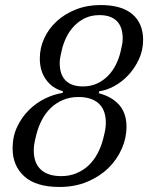

<svg xmlns="http://www.w3.org/2000/svg" viewBox="-20 -730 590 762"><path d="M216 12Q123 12 76.5 -30Q30 -72 30 -141Q30 -189 48.5 -227.5Q67 -266 95.5 -294Q124 -322 159 -339Q194 -356 228 -361L230 -368Q188 -379 163 -413.5Q138 -448 138 -498Q138 -540 155.5 -578Q173 -616 205 -645.5Q237 -675 281.5 -692.5Q326 -710 379 -710Q463 -710 505.5 -673.5Q548 -637 548 -572Q548 -530 531 -494Q514 -458 488.5 -431Q463 -404 432 -387.5Q401 -371 374 -368L372 -360Q425 -346 453.5 -313Q482 -280 482 -228Q482 -182 463 -139Q444 -96 409.5 -62.5Q375 -29 326 -8.5Q277 12 216 12ZM223 -31Q256 -31 283.5 -42.5Q311 -54 332 -74Q353 -94 367.5 -121.5Q382 -149 390 -181Q392 -189 396 -206.5Q400 -224 400 -243Q400 -293 372 -319Q344 -345 291 -345Q258 -345 230.5 -333.5Q203 -322 182 -302Q161 -282 146.5 -254.5Q132 -227 124 -195Q122 -187 118 -169.5Q114 -152 114 -133Q114 -83 142 -57Q170 -31 223 -31ZM309 -387Q340 -387 365 -398.5Q390 -410 409 -429.5Q428 -449 440.5 -474.5Q453 -500 459 -527Q461 -537 464 -550Q467 -563 467 -577Q467 -623 443.5 -646.5Q420 -670 375 -670Q343 -670 318.5 -658.5Q294 -647 275 -627.5Q256 -608 243.5 -582.5Q231 -557 225 -530Q223 -520 220 -507Q217 -494 217 -480Q217 -434 240.5 -410.5Q264 -387 309 -387Z"/></svg>

Font: IBM Plex Serif
Style: Italic
Weight: 400
Italic angle: -14°
Designer: Mike Abbink, Paul van der Laan, Pieter van Rosmalen
Foundry: Bold Monday
Version: Version 3.001